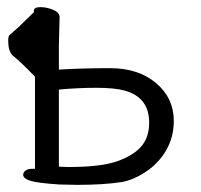

<svg xmlns="http://www.w3.org/2000/svg" viewBox="-20 -502 563 538"><path d="M78 -287Q41 -326 15 -347Q3 -359 3 -388Q3 -399 6 -403L33 -427Q60 -453 75 -468V-472Q75 -482 93 -482Q111 -482 129 -474.5Q147 -467 147 -454L145 -375V-307Q209 -311 288.5 -311Q368 -311 417.5 -269Q467 -227 467 -163Q467 -119 446.5 -82.5Q426 -46 390.5 -22Q355 2 322 8Q270 16 197 16L147 15Q85 11 65 4.5Q45 -2 45 -12Q45 -19 51.5 -24Q58 -29 69 -29H78ZM398 -158Q398 -229 330 -248Q302 -256 250 -256Q198 -256 145 -251V-35L171 -34Q264 -34 309.5 -50.5Q355 -67 376.5 -92.5Q398 -118 398 -158Z"/></svg>

Font: LXGW Bright GB
Style: Regular
Weight: 400
Designer: Christian Thalmann (Catharsis Fonts)
Foundry: LXGW / Christian Thalmann (Catharsis Fonts) / Fontworks Inc.
Version: Version 5.510